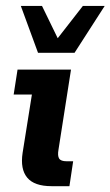

<svg xmlns="http://www.w3.org/2000/svg" viewBox="-20 -639 379 659"><path d="M156.9 0Q97.7 0 73.4 -29.3Q49.1 -58.6 57.6 -114.4L89.5 -314.5H26.9L40.2 -400H223.7L180.8 -125.7Q177 -104.5 182.9 -95Q188.8 -85.5 208.5 -85.5H231.1L218.3 0ZM110.5 -457.8 51.5 -618.6H124.2L178.1 -507.8L264.4 -618.6H339.3L235.9 -457.8Z"/></svg>

Font: Rokkitt SemiBold
Style: Italic
Weight: 600
Italic angle: -9°
Designer: Vernon Adams
Foundry: Vernon Adams
Version: Version 3.103